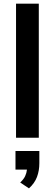

<svg xmlns="http://www.w3.org/2000/svg" viewBox="-20 -756 301 1054"><path d="M68 0V-736H193V0ZM139 278 91 246Q110 228 118 211Q126 194 128 175H65V73H196V140Q196 181 183 215.5Q170 250 139 278Z"/></svg>

Font: MulishBold
Style: Bold
Weight: 700
Designer: Vernon Adams
Foundry: Vernon Adams
Version: Version 3.602; ttfautohint (v1.8.3)